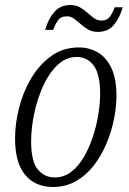

<svg xmlns="http://www.w3.org/2000/svg" viewBox="-20 -735 515 765"><path d="M191 10Q120 10 80 -38.5Q40 -87 40 -183Q40 -242 56 -305.5Q72 -369 104.5 -423.5Q137 -478 184.5 -512Q232 -546 294 -546Q336 -546 370 -526Q404 -506 424 -463.5Q444 -421 444 -353Q444 -309 434 -259.5Q424 -210 404 -162.5Q384 -115 354 -76Q324 -37 283 -13.5Q242 10 191 10ZM198 -28Q235 -28 264 -50.5Q293 -73 314.5 -110Q336 -147 350.5 -191.5Q365 -236 372 -280.5Q379 -325 379 -362Q379 -439 353.5 -473.5Q328 -508 286 -508Q242 -508 208 -475Q174 -442 151 -390.5Q128 -339 116 -281Q104 -223 104 -172Q104 -92 130.5 -60Q157 -28 198 -28ZM370 -608Q347 -608 331 -617.5Q315 -627 301.5 -639Q288 -651 275 -660.5Q262 -670 247 -670Q222 -670 211 -654Q200 -638 192 -616H160Q172 -659 196 -687Q220 -715 260 -715Q283 -715 299 -705.5Q315 -696 328.5 -684Q342 -672 355 -662.5Q368 -653 384 -653Q407 -653 418.5 -669.5Q430 -686 437 -706H469Q457 -664 434 -636Q411 -608 370 -608Z"/></svg>

Font: Noto Serif Condensed Light
Style: Italic
Weight: 300
Width: 3
Italic angle: -12°
Designer: Monotype Design Team
Foundry: Monotype Imaging Inc.
Version: Version 2.014; ttfautohint (v1.8.4.7-5d5b)